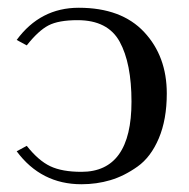

<svg xmlns="http://www.w3.org/2000/svg" viewBox="-20 -463 486 495"><path d="M190 -20Q319 -20 319 -201Q319 -300 288.5 -355.5Q258 -411 180 -411Q131 -411 105 -397.5Q79 -384 49 -346L23 -360Q84 -443 183 -443Q293 -443 351.5 -380.5Q410 -318 410 -222Q410 -155 389.5 -106.5Q369 -58 334.5 -33.5Q300 -9 264.5 1.5Q229 12 190 12Q86 12 23 -73L49 -87Q79 -49 109.5 -34.5Q140 -20 190 -20Z"/></svg>

Font: Libertinus Sans
Style: Regular
Weight: 400
Designer: Philipp H. Poll
Foundry: Khaled Hosny
Version: Version 6.1